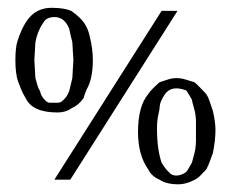

<svg xmlns="http://www.w3.org/2000/svg" viewBox="-20 -467 611 499"><path d="M168 -264 170.7 -310.7 168 -357.3Q162.7 -377.3 160 -392Q148 -422.7 121.3 -422.7Q106.7 -422.7 97.3 -414.7L90.7 -405.3Q77.3 -385.3 72 -357.3L69.3 -310.7L72 -264Q74.7 -254.7 77.3 -245.3Q80 -236 84 -230.7Q86.7 -216 97.3 -206.7Q102.7 -200 109.3 -200Q121.3 -200 130 -200Q138.7 -200 144 -206.7Q153.3 -213.3 160 -230.7ZM489.3 -101.3V-149.3Q489.3 -168 484.7 -184Q480 -200 478.7 -208Q474.7 -214.7 471.3 -220.7Q468 -226.7 464 -232Q425.3 -246.7 408 -221.3Q396 -202.7 395.3 -192Q394.7 -181.3 392 -170.7Q388 -154.7 388 -133.3Q388 -80 400 -44Q410.7 -26.7 418.7 -20Q425.3 -10.7 438 -10.7Q450.7 -10.7 464 -20Q468 -25.3 471.3 -31.3Q474.7 -37.3 478.7 -44Q480 -49.3 482.7 -58.7Q489.3 -80 489.3 -101.3ZM221.3 -310.7Q221.3 -262.7 205.3 -234.7Q200 -222.7 197.3 -212Q184 -193.3 165.3 -185.3Q150.7 -174.7 129.3 -174.7Q64 -174.7 46.7 -212Q40 -222.7 35.3 -234Q30.7 -245.3 26.7 -256Q20 -276 20 -310.7Q20 -342.7 25.3 -360Q40 -405.3 60 -425.3Q81.3 -446.7 114 -446.7Q146.7 -446.7 165.3 -438.7Q188 -422.7 198.7 -407.3Q209.3 -392 213.3 -372Q221.3 -340 221.3 -310.7ZM121.3 0 400 -438.7H441.3L162.7 0ZM533.3 -178.7Q540 -149.3 540 -129.3Q540 -102.7 533.3 -69.3Q528 -56 524.7 -46Q521.3 -36 516 -26.7Q506.7 -17.3 500.7 -10.7Q494.7 -4 484 1.3Q462.7 12 444 12Q412 12 394.7 0Q373.3 -9.3 365.3 -26.7Q338.7 -64 338.7 -124Q338.7 -190.7 365.3 -222.7Q372 -233.3 394.7 -253.3Q404 -256 415.3 -260Q426.7 -264 438.7 -264Q450.7 -264 463.3 -260Q476 -256 485.3 -253.3Q494.7 -245.3 500.7 -238.7Q506.7 -232 516 -222.7Q521.3 -214.7 524.7 -204Q528 -193.3 533.3 -178.7Z"/></svg>

Font: Peddana
Style: Regular
Weight: 400
Designer: Appaji Ambarisha Darbha
Foundry: Appaji Ambarisha Darbha
Version: Version 1.0.4; ttfautohint (v1.2.25-373a) -l 7 -r 28 -G 50 -